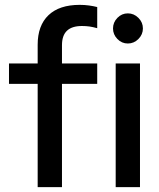

<svg xmlns="http://www.w3.org/2000/svg" viewBox="-20 -770 654 790"><path d="M17 0ZM17 -509H135V-586Q135 -665 179.5 -707.5Q224 -750 308 -750Q328 -750 346 -747.5Q364 -745 380 -741V-654Q362 -659 348 -661Q334 -663 317 -663Q276 -663 255.5 -643.5Q235 -624 235 -584V-509H380V-425H235V0H135V-425H17ZM506 -591Q481 -591 463 -609.5Q445 -628 445 -653Q445 -678 463 -696.5Q481 -715 506 -715Q531 -715 549.5 -696.5Q568 -678 568 -653Q568 -628 549.5 -609.5Q531 -591 506 -591ZM556 -509V0H456V-509Z"/></svg>

Font: Red Hat Display Medium
Style: Regular
Weight: 500
Designer: Pentagram / MCKL
Foundry: Pentagram / MCKL
Version: Version 1.005; Red Hat Display Medium